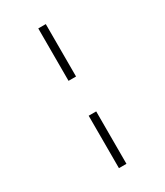

<svg xmlns="http://www.w3.org/2000/svg" viewBox="-242 -857 1027 1196"><g transform="rotate(-30 271.5 -258.5)"><path d="M244 -761H298V-384H244ZM244 -133H298V244H244Z"/></g></svg>

Font: OpenSansMMV
Style: Light
Weight: 300
Foundry: Ascender Corporation
Version: Version 4.001